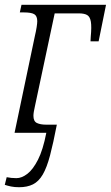

<svg xmlns="http://www.w3.org/2000/svg" viewBox="-24 -556 464 804"><path d="M56 228Q37 228 22.5 225Q8 222 -4 218L4 186Q23 190 45 190Q67 190 90.5 172Q114 154 135 113Q156 72 170 0H37L122 -405Q127 -426 129.5 -442.5Q132 -459 132 -467Q132 -489 119.5 -496.5Q107 -504 76 -504H59L66 -536H420L389 -383H355L356 -402Q360 -444 356.5 -465Q353 -486 341 -493Q329 -500 306 -500H205L122 -110Q119 -97 117.5 -87.5Q116 -78 116 -71Q116 -48 130.5 -41Q145 -34 169 -34H214Q199 44 185.5 95Q172 146 155 175Q138 204 114 216Q90 228 56 228Z"/></svg>

Font: Noto Serif SemiCondensed Light
Style: Italic
Weight: 300
Width: 4
Italic angle: -12°
Designer: Monotype Design Team
Foundry: Monotype Imaging Inc.
Version: Version 2.013; ttfautohint (v1.8.4.7-5d5b)